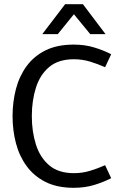

<svg xmlns="http://www.w3.org/2000/svg" viewBox="-20 -887 572 917"><path d="M333 -60Q373 -60 409.5 -71Q446 -82 482 -98L511 -36Q474 -17 429.5 -3.5Q385 10 333 10Q253 10 197.5 -18Q142 -46 107 -94Q72 -142 56 -203.5Q40 -265 40 -332Q40 -400 56 -461.5Q72 -523 107 -571Q142 -619 197.5 -646.5Q253 -674 333 -674Q385 -674 429.5 -660.5Q474 -647 511 -628L482 -566Q446 -582 409.5 -593Q373 -604 333 -604Q259 -604 215 -567Q171 -530 151.5 -468Q132 -406 132 -332Q132 -259 151.5 -197Q171 -135 215 -97.5Q259 -60 333 -60ZM182 -724 291 -867H376L484 -724H411L333 -819L256 -724Z"/></svg>

Font: Epunda Sans
Style: Regular
Weight: 400
Designer: Simon Atzbach
Foundry: typofactur
Version: Version 2.204; ttfautohint (v1.8.4.7-5d5b)